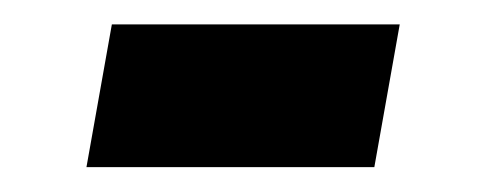

<svg xmlns="http://www.w3.org/2000/svg" viewBox="-20 -382 397 155"><path d="M282.2 -247.1H49.8L70.3 -362.3H302.7Z"/></svg>

Font: TypoPRO Roboto
Style: Bold Italic
Weight: 700
Italic angle: -12°
Designer: Google
Version: Version 2.136; 2016